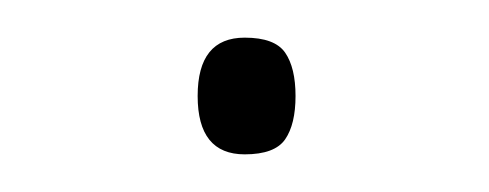

<svg xmlns="http://www.w3.org/2000/svg" viewBox="-20 -74 260 102"><path d="M110 -54Q126 -54 131.5 -46Q137 -38 137 -23Q137 -8 131.5 0Q126 8 110 8Q85 8 85 -23Q85 -54 110 -54Z"/></svg>

Font: Noto Sans UI Thin
Style: Regular
Weight: 250
Designer: Monotype Design Team
Foundry: Monotype Imaging Inc.
Version: Version 1.001